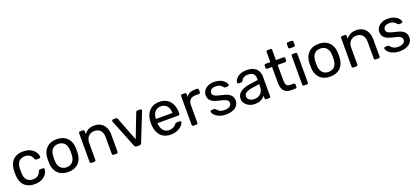

<svg xmlns="http://www.w3.org/2000/svg" viewBox="48 -1845 6476 2982"><g transform="rotate(-20 3286.0 -353.5)"><path d="M284 10Q212.9 10 161.4 -17.3Q110 -44.6 82.2 -96.4Q54.3 -148.3 51.9 -219.8Q50.9 -235 50.9 -259.8Q50.9 -284.6 51.9 -300Q54.3 -372.4 82.1 -423.9Q109.8 -475.4 161.3 -502.7Q212.9 -530 284 -530Q341.9 -530 383.6 -514Q425.2 -498 452 -472.8Q478.8 -447.6 492.5 -418.9Q506.1 -390.1 507.1 -364.4Q508.1 -354.3 500.8 -347.9Q493.6 -341.5 484.2 -341.5H436.3Q426.1 -341.5 421.2 -346.2Q416.3 -350.9 411.3 -362.3Q392.9 -411.3 361.9 -431Q330.8 -450.8 284.9 -450.8Q225.4 -450.8 187.7 -413.9Q150.1 -377 147.4 -295Q145.6 -258.5 147.4 -224.8Q150.2 -142.4 187.8 -105.8Q225.4 -69.2 284.9 -69.2Q331.4 -69.2 362.3 -89Q393.1 -108.7 411.3 -157.7Q416.1 -169.1 421.1 -173.8Q426.1 -178.5 436.3 -178.5H484.2Q493.6 -178.5 500.8 -172.1Q508.1 -165.7 507.1 -155.6Q506.1 -135.2 497.8 -113Q489.6 -90.7 472.3 -68.6Q455.1 -46.4 429.2 -28.8Q403.3 -11.2 366.9 -0.6Q330.5 10 284 10Z M838.9 10Q763.1 10 711.9 -19.1Q660.7 -48.1 633.7 -99.8Q606.7 -151.4 604.1 -217.1Q603.1 -233.6 603.1 -260.1Q603.1 -286.6 604.1 -302.9Q606.7 -369.6 634.2 -420.7Q661.6 -471.9 712.8 -500.9Q764.1 -530 838.9 -530Q913.7 -530 964.9 -500.9Q1016.1 -471.9 1043.6 -420.7Q1071.1 -369.6 1073.6 -302.9Q1074.8 -286.6 1074.8 -260.1Q1074.8 -233.6 1073.6 -217.1Q1071.1 -151.4 1044.1 -99.8Q1017.1 -48.1 965.8 -19.1Q914.6 10 838.9 10ZM838.9 -67.1Q901.2 -67.1 938.3 -106.8Q975.3 -146.4 978.1 -222.1Q979.1 -237.1 979.1 -260Q979.1 -282.9 978.1 -297.9Q975.3 -374 938.3 -413.4Q901.2 -452.9 838.9 -452.9Q776.7 -452.9 739.6 -413.4Q702.4 -374 699.6 -297.9Q698.6 -282.9 698.6 -260Q698.6 -237.1 699.6 -222.1Q702.4 -146.4 739.6 -106.8Q776.7 -67.1 838.9 -67.1Z M1223.2 0Q1213 0 1206.6 -6.4Q1200.3 -12.7 1200.3 -22.9V-497.1Q1200.3 -507.3 1206.6 -513.6Q1213 -520 1223.2 -520H1269.8Q1280 -520 1286.4 -513.6Q1292.7 -507.3 1292.7 -497.1V-452.7Q1319.4 -486.6 1358.9 -508.3Q1398.4 -530 1460.4 -530Q1525.2 -530 1570.4 -501.5Q1615.6 -473.1 1639.1 -422.7Q1662.5 -372.2 1662.5 -305.4V-22.9Q1662.5 -12.7 1656.1 -6.4Q1649.7 0 1639.6 0H1589.9Q1579.8 0 1573.4 -6.4Q1567 -12.7 1567 -22.9V-300.1Q1567 -370.1 1532.9 -409.7Q1498.8 -449.3 1433.3 -449.3Q1371.1 -449.3 1333.3 -409.7Q1295.6 -370.1 1295.6 -300.1V-22.9Q1295.6 -12.7 1289.2 -6.4Q1282.8 0 1272.6 0Z M1972.3 0Q1956.5 0 1948.4 -7.2Q1940.3 -14.4 1935.3 -25L1749.8 -489Q1747.9 -494.4 1747.9 -499.3Q1747.9 -507.6 1754.1 -513.8Q1760.3 -520 1768.7 -520H1817.4Q1828.4 -520 1834.2 -514Q1840.1 -508.1 1841.5 -503.3L1993.8 -108.6L2146.1 -503.3Q2148.3 -508.1 2153.8 -514Q2159.3 -520 2170.2 -520H2218.9Q2227.3 -520 2233.5 -513.8Q2239.7 -507.6 2239.7 -499.3Q2239.7 -494.4 2237.9 -489L2052.4 -25Q2048.4 -14.4 2039.7 -7.2Q2031.1 0 2015.3 0Z M2533.5 10Q2430.1 10 2369.3 -53.7Q2308.4 -117.4 2301.9 -227.3Q2301.1 -239.9 2301.1 -260.6Q2301.1 -281.3 2301.9 -293.6Q2306.4 -365 2335 -418.3Q2363.6 -471.6 2414.1 -500.8Q2464.6 -530 2533.3 -530Q2608.6 -530 2660.2 -497.8Q2711.8 -465.6 2739.1 -406.9Q2766.3 -348.3 2766.3 -269.4V-251.6Q2766.3 -241.4 2759.5 -235Q2752.7 -228.6 2742.6 -228.6H2397.4Q2397.4 -228.4 2397.4 -225Q2397.4 -221.6 2397.4 -219.6Q2399.1 -179.3 2415.2 -143.8Q2431.2 -108.4 2461.4 -86.3Q2491.5 -64.3 2533.1 -64.3Q2569.2 -64.3 2593.2 -75.2Q2617.2 -86.2 2631.8 -99.6Q2646.5 -113.1 2651.5 -120.5Q2660.5 -132.7 2665.7 -135.2Q2670.9 -137.7 2682.1 -137.7H2730.5Q2739.7 -137.7 2746.2 -132.2Q2752.7 -126.6 2751.7 -117.4Q2750.7 -102.4 2735.8 -80.8Q2720.9 -59.2 2693.2 -38.2Q2665.5 -17.3 2625.1 -3.7Q2584.6 10 2533.5 10ZM2397.4 -297.6H2670.8V-301Q2670.8 -345.7 2654.5 -380.9Q2638.3 -416 2607.3 -436.3Q2576.4 -456.6 2533.3 -456.6Q2490.2 -456.6 2459.7 -436.3Q2429.2 -416 2413.3 -380.9Q2397.4 -345.7 2397.4 -301Z M2909.2 0Q2899 0 2892.6 -6.4Q2886.3 -12.7 2886.3 -22.9V-496.3Q2886.3 -506.4 2892.6 -513.2Q2899 -520 2909.2 -520H2955Q2965.2 -520 2972 -513.2Q2978.7 -506.4 2978.7 -496.3V-452.3Q2999.4 -486 3034.4 -503Q3069.4 -520 3118.5 -520H3157.6Q3167.7 -520 3174.1 -513.6Q3180.5 -507.3 3180.5 -497.1V-456.4Q3180.5 -446.3 3174.1 -439.9Q3167.7 -433.5 3157.6 -433.5H3098.4Q3044.1 -433.5 3012.8 -402.3Q2981.6 -371 2981.6 -316.6V-22.9Q2981.6 -12.7 2974.8 -6.4Q2968 0 2957.8 0Z M3446.1 10Q3390.3 10 3350.4 -4.1Q3310.4 -18.2 3285 -38.2Q3259.6 -58.3 3247.5 -78.3Q3235.3 -98.4 3234.3 -110.2Q3233.3 -121.2 3241.2 -127.2Q3249.1 -133.2 3256.7 -133.2H3301.5Q3306.6 -133.2 3310.4 -131.6Q3314.2 -129.9 3320.1 -122.6Q3333.1 -108.6 3348.9 -94.6Q3364.7 -80.6 3388.4 -72Q3412.1 -63.4 3447.4 -63.4Q3497.6 -63.4 3530.7 -82.8Q3563.8 -102.2 3563.8 -140.1Q3563.8 -164.6 3550.2 -179.7Q3536.6 -194.8 3502.5 -206.8Q3468.4 -218.8 3407.8 -231.8Q3348 -245.7 3312.9 -266.3Q3277.8 -286.9 3263.1 -315.7Q3248.4 -344.4 3248.4 -380.1Q3248.4 -416.6 3270.1 -451.2Q3291.8 -485.7 3334.4 -507.8Q3377.1 -530 3441.2 -530Q3492.7 -530 3529.7 -516.8Q3566.7 -503.6 3590.9 -484.5Q3615.1 -465.3 3627 -446Q3638.9 -426.7 3639.9 -413.8Q3640.9 -403.6 3633.9 -397.3Q3626.9 -390.9 3617.9 -390.9H3576.1Q3569.2 -390.9 3564.6 -393.7Q3559.9 -396.6 3556.3 -401.4Q3545.6 -414.4 3532.1 -427.2Q3518.7 -440 3497.5 -448.3Q3476.4 -456.6 3441.1 -456.6Q3391 -456.6 3366.2 -435.9Q3341.4 -415.1 3341.4 -382.9Q3341.4 -363.6 3352.3 -348.7Q3363.2 -333.9 3394.3 -321.7Q3425.4 -309.6 3486.4 -295.9Q3551.9 -282.6 3590 -260.9Q3628.1 -239.2 3644.2 -209.9Q3660.2 -180.6 3660.2 -143.3Q3660.2 -100.9 3635.9 -65.9Q3611.5 -31 3563.6 -10.5Q3515.7 10 3446.1 10Z M3921.1 10Q3871.4 10 3830.3 -10.2Q3789.1 -30.4 3764.2 -64.3Q3739.3 -98.3 3739.3 -140.9Q3739.3 -209.8 3795.2 -250.9Q3851 -292 3941.3 -304.9L4089.5 -326V-354.6Q4089.5 -402.6 4062.3 -429.6Q4035 -456.6 3973.4 -456.6Q3928.5 -456.6 3900.9 -438.9Q3873.3 -421.3 3861.7 -392.6Q3855.6 -378.3 3841 -378.3H3796.1Q3784.5 -378.3 3779.2 -384.7Q3773.9 -391.1 3774.1 -400.3Q3774.3 -415.3 3785.7 -437.1Q3797 -458.9 3820.8 -480.1Q3844.6 -501.3 3882.3 -515.6Q3920 -530 3973.7 -530Q4034.4 -530 4075.2 -514.3Q4115.9 -498.6 4139.6 -472.7Q4163.2 -446.8 4173.7 -414Q4184.1 -381.3 4184.1 -347.3V-22.9Q4184.1 -12.7 4177.7 -6.4Q4171.3 0 4161.1 0H4114.5Q4104.3 0 4097.9 -6.4Q4091.6 -12.7 4091.6 -22.9V-66.4Q4079.2 -48 4057.3 -30.7Q4035.4 -13.3 4002.3 -1.7Q3969.2 10 3921.1 10ZM3942.2 -64.9Q3983.3 -64.9 4016.9 -82.6Q4050.5 -100.4 4070.3 -137.4Q4090.1 -174.4 4090.1 -230.4V-258.3L3974.2 -241.2Q3902.7 -231.1 3866.9 -207.3Q3831.1 -183.5 3831.1 -148.1Q3831.1 -120 3847.3 -101.7Q3863.6 -83.4 3889.2 -74.2Q3914.7 -64.9 3942.2 -64.9Z M4525.8 0Q4470.1 0 4435.1 -21.5Q4400.1 -43.1 4384.3 -82.7Q4368.4 -122.4 4368.4 -176V-440.1H4290.3Q4280.1 -440.1 4273.7 -446.4Q4267.3 -452.8 4267.3 -463V-497.1Q4267.3 -507.3 4273.7 -513.6Q4280.1 -520 4290.3 -520H4368.4V-687.1Q4368.4 -697.3 4374.8 -703.6Q4381.2 -710 4391.4 -710H4438Q4448.2 -710 4454.6 -703.6Q4460.9 -697.3 4460.9 -687.1V-520H4585.3Q4595.5 -520 4601.9 -513.6Q4608.2 -507.3 4608.2 -497.1V-463Q4608.2 -452.8 4601.9 -446.4Q4595.5 -440.1 4585.3 -440.1H4460.9V-183Q4460.9 -135.6 4477.1 -108.7Q4493.3 -81.8 4534 -81.8H4594.9Q4605.1 -81.8 4611.5 -75.4Q4617.9 -69.1 4617.9 -58.9V-22.9Q4617.9 -12.7 4611.5 -6.4Q4605.1 0 4594.9 0Z M4737.2 0Q4727 0 4720.6 -6.4Q4714.3 -12.7 4714.3 -22.9V-497.1Q4714.3 -507.3 4720.6 -513.6Q4727 -520 4737.2 -520H4784.6Q4794.7 -520 4801.1 -513.6Q4807.5 -507.3 4807.5 -497.1V-22.9Q4807.5 -12.7 4801.1 -6.4Q4794.7 0 4784.6 0ZM4729.2 -617.3Q4719 -617.3 4712.6 -623.6Q4706.3 -630 4706.3 -640.2V-693.7Q4706.3 -703.9 4712.6 -710.7Q4719 -717.5 4729.2 -717.5H4791.7Q4801.9 -717.5 4808.7 -710.7Q4815.5 -703.9 4815.5 -693.7V-640.2Q4815.5 -630 4808.7 -623.6Q4801.9 -617.3 4791.7 -617.3Z M5168.9 10Q5093.1 10 5041.9 -19.1Q4990.7 -48.1 4963.7 -99.8Q4936.7 -151.4 4934.1 -217.1Q4933.1 -233.6 4933.1 -260.1Q4933.1 -286.6 4934.1 -302.9Q4936.7 -369.6 4964.2 -420.7Q4991.6 -471.9 5042.8 -500.9Q5094.1 -530 5168.9 -530Q5243.7 -530 5294.9 -500.9Q5346.1 -471.9 5373.6 -420.7Q5401.1 -369.6 5403.6 -302.9Q5404.8 -286.6 5404.8 -260.1Q5404.8 -233.6 5403.6 -217.1Q5401.1 -151.4 5374.1 -99.8Q5347.1 -48.1 5295.8 -19.1Q5244.6 10 5168.9 10ZM5168.9 -67.1Q5231.2 -67.1 5268.3 -106.8Q5305.3 -146.4 5308.1 -222.1Q5309.1 -237.1 5309.1 -260Q5309.1 -282.9 5308.1 -297.9Q5305.3 -374 5268.3 -413.4Q5231.2 -452.9 5168.9 -452.9Q5106.7 -452.9 5069.6 -413.4Q5032.4 -374 5029.6 -297.9Q5028.6 -282.9 5028.6 -260Q5028.6 -237.1 5029.6 -222.1Q5032.4 -146.4 5069.6 -106.8Q5106.7 -67.1 5168.9 -67.1Z M5553.2 0Q5543 0 5536.6 -6.4Q5530.3 -12.7 5530.3 -22.9V-497.1Q5530.3 -507.3 5536.6 -513.6Q5543 -520 5553.2 -520H5599.8Q5610 -520 5616.4 -513.6Q5622.7 -507.3 5622.7 -497.1V-452.7Q5649.4 -486.6 5688.9 -508.3Q5728.4 -530 5790.4 -530Q5855.2 -530 5900.4 -501.5Q5945.6 -473.1 5969.1 -422.7Q5992.5 -372.2 5992.5 -305.4V-22.9Q5992.5 -12.7 5986.1 -6.4Q5979.7 0 5969.6 0H5919.9Q5909.8 0 5903.4 -6.4Q5897 -12.7 5897 -22.9V-300.1Q5897 -370.1 5862.9 -409.7Q5828.8 -449.3 5763.3 -449.3Q5701.1 -449.3 5663.3 -409.7Q5625.6 -370.1 5625.6 -300.1V-22.9Q5625.6 -12.7 5619.2 -6.4Q5612.8 0 5602.6 0Z M6316.1 10Q6260.3 10 6220.4 -4.1Q6180.4 -18.2 6155 -38.2Q6129.6 -58.3 6117.5 -78.3Q6105.3 -98.4 6104.3 -110.2Q6103.3 -121.2 6111.2 -127.2Q6119.1 -133.2 6126.7 -133.2H6171.5Q6176.6 -133.2 6180.4 -131.6Q6184.2 -129.9 6190.1 -122.6Q6203.1 -108.6 6218.9 -94.6Q6234.7 -80.6 6258.4 -72Q6282.1 -63.4 6317.4 -63.4Q6367.6 -63.4 6400.7 -82.8Q6433.8 -102.2 6433.8 -140.1Q6433.8 -164.6 6420.2 -179.7Q6406.6 -194.8 6372.5 -206.8Q6338.4 -218.8 6277.8 -231.8Q6218 -245.7 6182.9 -266.3Q6147.8 -286.9 6133.1 -315.7Q6118.4 -344.4 6118.4 -380.1Q6118.4 -416.6 6140.1 -451.2Q6161.8 -485.7 6204.4 -507.8Q6247.1 -530 6311.2 -530Q6362.7 -530 6399.7 -516.8Q6436.7 -503.6 6460.9 -484.5Q6485.1 -465.3 6497 -446Q6508.9 -426.7 6509.9 -413.8Q6510.9 -403.6 6503.9 -397.3Q6496.9 -390.9 6487.9 -390.9H6446.1Q6439.2 -390.9 6434.6 -393.7Q6429.9 -396.6 6426.3 -401.4Q6415.6 -414.4 6402.1 -427.2Q6388.7 -440 6367.5 -448.3Q6346.4 -456.6 6311.1 -456.6Q6261 -456.6 6236.2 -435.9Q6211.4 -415.1 6211.4 -382.9Q6211.4 -363.6 6222.3 -348.7Q6233.2 -333.9 6264.3 -321.7Q6295.4 -309.6 6356.4 -295.9Q6421.9 -282.6 6460 -260.9Q6498.1 -239.2 6514.2 -209.9Q6530.2 -180.6 6530.2 -143.3Q6530.2 -100.9 6505.9 -65.9Q6481.5 -31 6433.6 -10.5Q6385.7 10 6316.1 10Z"/></g></svg>

Font: Rubik Light
Style: Regular
Weight: 300
Designer: Hubert and Fischer
Foundry: Hubert and Fischer
Version: Version 2.300;gftools[0.9.30]